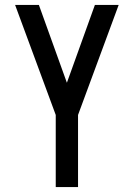

<svg xmlns="http://www.w3.org/2000/svg" viewBox="-20 -540 540 775"><path d="M205 215V-76L41 -520H137L250 -206L363 -520H459L295 -76V215Z"/></svg>

Font: Iosevka SS04 Medium
Style: Regular
Weight: 500
Monospace: yes
Designer: Belleve Invis
Foundry: Belleve Invis
Version: Version 19.0.0; ttfautohint (v1.8.4)